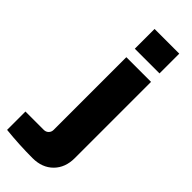

<svg xmlns="http://www.w3.org/2000/svg" viewBox="-376 -746 962 962"><g transform="rotate(45 105.0 -265.0)"><path d="M100 180Q7 180 -90 170V40H40Q55 40 65 30Q75 20 75 5V-510H250V30Q250 98 209 139Q168 180 100 180ZM75 -710H250V-570H75Z"/></g></svg>

Font: Russo One
Style: Regular
Weight: 400
Designer: Jovanny lemonad
Foundry: Jovanny Lemonad
Version: Version 1.001